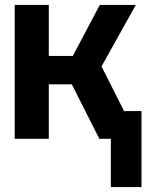

<svg xmlns="http://www.w3.org/2000/svg" viewBox="-20 -566 603 783"><path d="M40 0V-546H179V-338H277L387 -546H534L394 -295L486 -113H557V197H432V0H385L273 -222H179V0Z"/></svg>

Font: Noto Sans Mono SemiCondensed
Style: Bold
Weight: 700
Width: 4
Designer: Monotype Design Team
Foundry: Monotype Imaging Inc.
Version: Version 2.014